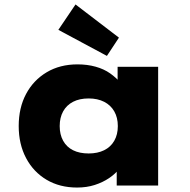

<svg xmlns="http://www.w3.org/2000/svg" viewBox="-20 -833 851 862"><path d="M326 9Q248 9 189 -26Q130 -61 97 -123.5Q64 -186 64 -267Q64 -349 97 -411Q130 -473 189.5 -508.5Q249 -544 328 -544Q372 -544 409.5 -533.5Q447 -523 474.5 -503.5Q502 -484 520.5 -461.5Q539 -439 548 -414L508 -412V-533H690V0H504V-138L543 -130Q536 -103 517.5 -78Q499 -53 470 -33.5Q441 -14 405 -2.5Q369 9 326 9ZM378 -144Q418 -144 447.5 -158.5Q477 -173 493 -201Q509 -229 509 -267Q509 -305 493 -333Q477 -361 447.5 -376Q418 -391 378 -391Q337 -391 308 -376Q279 -361 263.5 -333Q248 -305 248 -267Q248 -229 263.5 -201Q279 -173 308 -158.5Q337 -144 378 -144ZM460 -582 242 -699 319 -813 514 -664Z"/></svg>

Font: Lexend Exa ExtraBold
Style: Regular
Weight: 800
Designer: Bonnie Shaver-Troup, Thomas Jockin
Foundry: Lexend
Version: Version 1.007